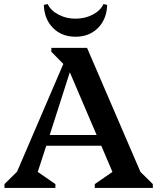

<svg xmlns="http://www.w3.org/2000/svg" viewBox="-20 -926 775 946"><path d="M2 0V-19L64 -80L292 -611L233 -671V-690H409L672 -79L733 -19V0H447V-19L534 -79L479 -208H208L166 -79L253 -19V0ZM225 -261H456L324 -570ZM352 -745Q284 -745 241 -788.5Q198 -832 196 -902L215 -906Q230 -874 268 -854Q306 -834 352 -834Q399 -834 437 -854Q475 -874 490 -906L508 -902Q506 -832 463 -788.5Q420 -745 352 -745Z"/></svg>

Font: Platypi Medium
Style: Regular
Weight: 500
Designer: David Sargent
Foundry: Bolt Cutter Type
Version: Version 1.200; ttfautohint (v1.8.4.7-5d5b)